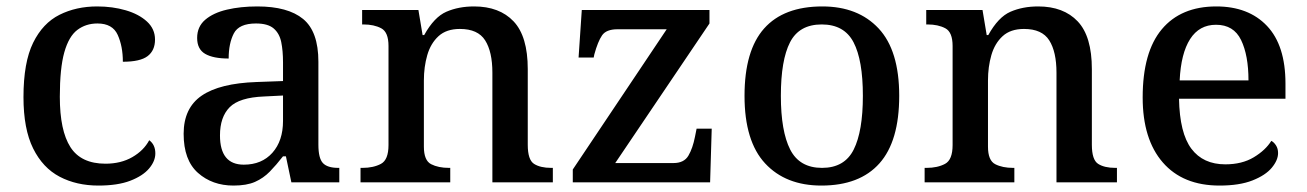

<svg xmlns="http://www.w3.org/2000/svg" viewBox="-20 -567 4065 597"><path d="M286 10Q218 10 165.5 -17.5Q113 -45 83 -105.5Q53 -166 53 -265Q53 -373 83 -434Q113 -495 165 -521Q217 -547 282 -547Q330 -547 371 -535Q412 -523 437 -500Q462 -477 462 -444Q462 -410 439 -392.5Q416 -375 362 -375Q362 -423 346 -458.5Q330 -494 283 -494Q247 -494 220.5 -474Q194 -454 180 -404.5Q166 -355 166 -266Q166 -161 199 -109.5Q232 -58 308 -58Q356 -58 391.5 -78.5Q427 -99 444 -131Q463 -117 463 -90Q463 -66 443.5 -43Q424 -20 385 -5Q346 10 286 10Z M706 10Q640 10 595.5 -29.5Q551 -69 551 -151Q551 -231 607 -269.5Q663 -308 778 -312L860 -315V-373Q860 -409 854.5 -436Q849 -463 831 -478.5Q813 -494 776 -494Q723 -494 707 -463Q691 -432 691 -385Q643 -385 618 -399.5Q593 -414 593 -449Q593 -484 618 -505.5Q643 -527 685.5 -537Q728 -547 780 -547Q875 -547 922.5 -508Q970 -469 970 -375V-117Q970 -75 984 -60Q998 -45 1032 -45H1035V0H886L869 -81H860Q839 -54 819 -33.5Q799 -13 773 -1.5Q747 10 706 10ZM738 -55Q794 -55 827 -92Q860 -129 860 -191V-270L801 -267Q724 -264 694 -233.5Q664 -203 664 -146Q664 -55 738 -55Z M1101 0V-45H1107Q1141 -45 1164.5 -57.5Q1188 -70 1188 -116V-424Q1188 -467 1165.5 -479Q1143 -491 1110 -491H1106V-536H1281L1294 -458H1299Q1330 -514 1368 -530.5Q1406 -547 1454 -547Q1533 -547 1577 -500.5Q1621 -454 1621 -352V-117Q1621 -70 1640.5 -57.5Q1660 -45 1694 -45H1699V0H1511V-341Q1511 -406 1488.5 -441.5Q1466 -477 1410 -477Q1368 -477 1343.5 -454.5Q1319 -432 1308.5 -395.5Q1298 -359 1298 -317V-111Q1298 -68 1320.5 -56.5Q1343 -45 1376 -45H1380V0Z M1761 0V-40L2053 -476H1900Q1865 -476 1852 -457Q1839 -438 1828 -398L1826 -388H1779L1789 -536H2186V-494L1893 -60H2074Q2107 -60 2120.5 -83Q2134 -106 2141 -142L2146 -167H2193L2188 0Z M2534 10Q2423 10 2359 -59Q2295 -128 2295 -269Q2295 -410 2356 -478.5Q2417 -547 2537 -547Q2648 -547 2712 -478.5Q2776 -410 2776 -269Q2776 -128 2714.5 -59Q2653 10 2534 10ZM2536 -45Q2606 -45 2634.5 -102Q2663 -159 2663 -269Q2663 -380 2634 -435.5Q2605 -491 2535 -491Q2465 -491 2436.5 -435.5Q2408 -380 2408 -269Q2408 -159 2437 -102Q2466 -45 2536 -45Z M2855 0V-45H2861Q2895 -45 2918.5 -57.5Q2942 -70 2942 -116V-424Q2942 -467 2919.5 -479Q2897 -491 2864 -491H2860V-536H3035L3048 -458H3053Q3084 -514 3122 -530.5Q3160 -547 3208 -547Q3287 -547 3331 -500.5Q3375 -454 3375 -352V-117Q3375 -70 3394.5 -57.5Q3414 -45 3448 -45H3453V0H3265V-341Q3265 -406 3242.5 -441.5Q3220 -477 3164 -477Q3122 -477 3097.5 -454.5Q3073 -432 3062.5 -395.5Q3052 -359 3052 -317V-111Q3052 -68 3074.5 -56.5Q3097 -45 3130 -45H3134V0Z M3772 10Q3658 10 3595.5 -62Q3533 -134 3533 -264Q3533 -405 3592.5 -476Q3652 -547 3762 -547Q3862 -547 3919.5 -486.5Q3977 -426 3977 -307V-260H3646Q3648 -153 3684.5 -104.5Q3721 -56 3790 -56Q3842 -56 3878.5 -78Q3915 -100 3933 -129Q3941 -125 3947.5 -115Q3954 -105 3954 -91Q3954 -69 3934.5 -45.5Q3915 -22 3874.5 -6Q3834 10 3772 10ZM3862 -317Q3862 -395 3839 -442.5Q3816 -490 3761 -490Q3709 -490 3680.5 -445.5Q3652 -401 3648 -317Z"/></svg>

Font: Noto Serif Tamil Medium
Style: Regular
Weight: 500
Designer: Indian Type Foundry, Tom Grace, and the Monotype Design Team
Foundry: Monotype Imaging Inc.
Version: Version 2.004; ttfautohint (v1.8.4.7-5d5b)